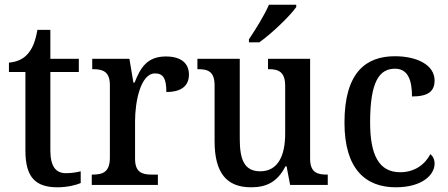

<svg xmlns="http://www.w3.org/2000/svg" viewBox="-20 -786 1903 816"><path d="M225 10C266 10 305 0 323 -8V-58C303 -53 284 -50 260 -50C217 -50 194 -79 194 -147V-480H315V-536H194V-659H139C130 -608 117 -578 97 -556C78 -534 49 -522 18 -520V-480H88V-146C88 -30 133 10 225 10Z M370 0H651V-44H625C586 -44 554 -52 554 -111V-271C554 -353 577 -474 639 -474C675 -474 687 -450 687 -395C753 -395 783 -423 783 -469C783 -516 751 -546 685 -546C606 -546 577 -499 552 -435H547L530 -536H372V-492H375C416 -492 447 -483 447 -424V-116C447 -53 415 -44 373 -44H370Z M1038 -619V-606H1082C1136 -644 1215 -721 1239 -756V-766H1123C1104 -721 1066 -661 1038 -619ZM1047 10C1109 10 1158 -10 1193 -79H1198L1213 0H1373V-44H1369C1330 -44 1298 -52 1298 -111V-536H1119V-492H1122C1161 -492 1192 -483 1192 -421V-218C1192 -122 1160 -58 1086 -58C1018 -58 999 -108 999 -196V-536H819V-492H822C864 -492 892 -482 892 -423V-186C892 -50 944 10 1047 10Z M1662 10C1777 10 1827 -45 1827 -90C1827 -109 1820 -122 1809 -131C1787 -88 1743 -54 1681 -54C1591 -54 1553 -126 1553 -266C1553 -443 1594 -494 1659 -494C1716 -494 1731 -441 1731 -376C1801 -376 1827 -399 1827 -444C1827 -509 1754 -547 1658 -547C1537 -547 1444 -480 1444 -265C1444 -67 1534 10 1662 10Z"/></svg>

Font: Noto Serif Lao SemiCondensed Medium
Style: Regular
Weight: 500
Width: 4
Designer: Monotype Design Team
Foundry: Monotype Imaging Inc.
Version: Version 2.003